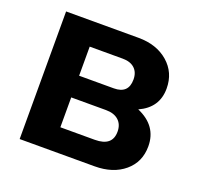

<svg xmlns="http://www.w3.org/2000/svg" viewBox="-95 -603 733 707"><g transform="rotate(20 271.5 -250.0)"><path d="M422.5 -252Q504 -217 504 -136.5Q504 -75 459.5 -37.5Q415 0 343 0H49.5V-500H333.5Q404.5 -500 449.5 -461Q494.5 -422 494.5 -359.5Q494.5 -284.5 422.5 -252ZM311.5 -294Q368.5 -294 368.5 -349Q368.5 -377 351.8 -392.5Q335 -408 305 -408H175.5V-294ZM310.5 -92Q379 -92 379 -148.5Q379 -177 361.2 -193Q343.5 -209 311.5 -209H175.5V-92Z"/></g></svg>

Font: Overused Grotesk SemiBold
Style: Regular
Weight: 610
Version: Version 0.004